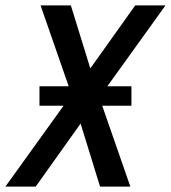

<svg xmlns="http://www.w3.org/2000/svg" viewBox="-39 -690 632 710"><path d="M-19 0 196 -299H107V-371H215L111 -670H223L295 -437L461 -670H573L358 -371H447V-299H339L443 0H331L259 -233L93 0Z"/></svg>

Font: Lode Dark
Style: Bold Italic
Weight: 700
Italic angle: -11°
Monospace: yes
Designer: Belleve Invis
Foundry: Belleve Invis
Version: Version 29.2.0; ttfautohint (v1.8.3)